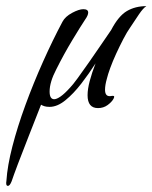

<svg xmlns="http://www.w3.org/2000/svg" viewBox="-105 -350 498 627"><path d="M-79 257Q-87 257 -84 240Q-81 192 -64.5 128Q-48 64 -22 -7Q4 -78 35.5 -148.5Q67 -219 99 -279Q108 -296 130.5 -308Q153 -320 167 -320Q183 -320 183 -309Q183 -300 173 -286Q159 -265 131.5 -219.5Q104 -174 79 -124Q57 -82 57 -51Q57 -26 72 -26Q80 -26 93 -35Q106 -44 124 -64Q132 -72 148.5 -94.5Q165 -117 185.5 -146.5Q206 -176 225.5 -204.5Q245 -233 258 -252Q282 -298 309.5 -314Q337 -330 373 -330Q363 -324 349 -303.5Q335 -283 320 -260Q310 -246 298 -223Q286 -200 274.5 -175Q263 -150 255 -128Q247 -106 244 -93Q238 -72 238 -57Q238 -36 253 -36Q258 -36 261 -37H264Q271 -37 265.5 -27Q260 -17 246.5 -7Q233 3 215 3Q181 3 181 -39Q181 -59 188 -85.5Q195 -112 207 -143Q186 -110 160.5 -77Q135 -44 108.5 -22.5Q82 -1 57 -1Q47 -1 40.5 -3Q34 -5 29 -8Q8 46 -12 96.5Q-32 147 -46.5 185.5Q-61 224 -67 242Q-73 257 -79 257Z"/></svg>

Font: Birthstone
Style: Regular
Weight: 400
Designer: Robert E. Leuschke
Foundry: Robert E. Leuschke
Version: Version 1.013; ttfautohint (v1.8.3)